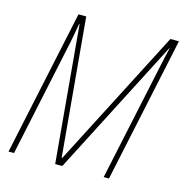

<svg xmlns="http://www.w3.org/2000/svg" viewBox="-106 -812 872 910"><g transform="rotate(15 330.5 -357.0)"><path d="M16 0H43L167 -584C173 -614 176 -633 183 -671H185L245 0H280L625 -670H627C618 -632 612 -607 607 -582L483 0H509L661 -714H619L270 -37H267L206 -714H168Z"/></g></svg>

Font: Noto Sans Condensed Thin
Style: Italic
Weight: 100
Width: 3
Italic angle: -12°
Designer: Monotype Design Team
Foundry: Monotype Imaging Inc.
Version: Version 2.013